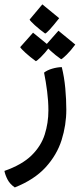

<svg xmlns="http://www.w3.org/2000/svg" viewBox="-42 -509 360 868"><path d="M24.9 338.4Q2.4 322.8 -8.1 302.2Q-18.6 281.7 -22 263.7Q57.6 235.8 100.6 193.6Q143.6 151.4 160.2 99.1Q176.8 46.9 176.8 -9.8Q176.8 -51.8 171.1 -95.9Q165.5 -140.1 157.2 -180.7Q171.4 -191.9 193.8 -198.5Q216.3 -205.1 237.3 -205.6Q248.5 -160.6 253.2 -109.6Q257.8 -58.6 257.8 -13.2Q257.8 56.2 236.6 123.8Q215.3 191.4 164.3 247.3Q113.3 303.2 24.9 338.4ZM162.1 -357.4Q135.7 -376.5 115.5 -395Q95.2 -413.6 91.8 -420.4L149.4 -489.3L225.6 -426.8Q198.2 -392.1 182.9 -375.5Q167.5 -358.9 162.1 -357.4ZM120.1 -232.4Q93.8 -251.5 73.5 -270Q53.2 -288.6 49.3 -295.9L107.4 -361.3L184.1 -298.8Q158.7 -266.1 141.8 -250Q125 -233.9 120.1 -232.4ZM234.4 -241.2Q208 -259.8 187.5 -278.6Q167 -297.4 164.1 -304.2L222.2 -370.1L298.3 -307.6Q277.8 -279.8 258.8 -261.2Q239.7 -242.7 234.4 -241.2Z"/></svg>

Font: Harmattan SemiBold
Style: Regular
Weight: 600
Designer: George W. Nuss III and SIL International
Foundry: SIL International
Version: Version 4.000